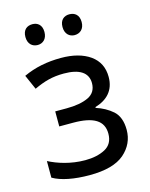

<svg xmlns="http://www.w3.org/2000/svg" viewBox="-112 -802 690 884"><g transform="rotate(-15 232.5 -360.0)"><path d="M215.8 -545.9C149.4 -545.9 90.8 -534.2 36.1 -508.8L66.9 -439C116.2 -461.9 155.3 -473.1 210 -473.1C283.7 -473.1 324.2 -447.8 324.2 -397C324.2 -367.2 311 -345.7 285.2 -333.5C259.3 -321.3 224.6 -314.9 181.2 -314.9H127V-243.2H192.9C290.5 -243.2 336.9 -214.8 336.9 -152.8C336.9 -119.6 323.7 -96.2 297.9 -82.5C272 -68.8 240.2 -62 203.1 -62C133.3 -62 72.3 -82.5 30.8 -104V-24.9C69.8 -2 131.3 9.8 205.1 9.8C280.3 9.8 335.4 -5.4 370.6 -35.6C405.3 -65.9 422.9 -103.5 422.9 -147.9C422.9 -188.5 411.6 -218.8 389.6 -238.8C367.2 -258.3 340.8 -272.9 311 -282.2V-286.1C368.2 -303.2 405.8 -339.8 405.8 -404.8C405.8 -449.7 388.7 -484.4 354 -509.3C319.3 -533.7 272.9 -545.9 215.8 -545.9ZM83 -681.2C83 -647.5 103.5 -630.9 128.9 -630.9C152.8 -630.9 173.8 -647.5 173.8 -681.2C173.8 -715.8 152.8 -730 128.9 -730C103.5 -730 83 -715.8 83 -681.2ZM259.8 -681.2C259.8 -647.5 280.8 -630.9 304.7 -630.9C330.1 -630.9 351.1 -647.5 351.1 -681.2C351.1 -715.8 330.1 -730 304.7 -730C280.8 -730 259.8 -715.8 259.8 -681.2Z"/></g></svg>

Font: Avrile Sans
Style: Regular
Weight: 400
Designer: Monotype Design Team, Google (font), Stefan Peev (BGR Cyrillic), Cristiano Sobral (main changes)
Foundry: The Avrile Sans Project Authors
Version: Version 3.110